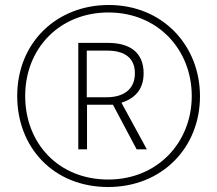

<svg xmlns="http://www.w3.org/2000/svg" viewBox="-20 -742 871 770"><path d="M414 8C628 8 782 -148 782 -356C782 -559 633 -722 416 -722C209 -722 49 -573 49 -357C49 -151 194 8 414 8ZM414 -22C214 -22 81 -168 81 -357C81 -549 220 -692 415 -692C613 -692 749 -543 749 -357C749 -171 612 -22 414 -22ZM294 -143H329V-322H433L528 -143H569L467 -330C517 -346 556 -380 556 -448C556 -533 499 -570 413 -570H294ZM408 -352H328V-539H410C477 -539 521 -512 521 -448C521 -381 472 -352 408 -352Z"/></svg>

Font: Noto Sans Gurmukhi Condensed ExtraLight
Style: Regular
Weight: 200
Width: 3
Designer: Jelle Bosma - Monotype Design Team
Foundry: Monotype Imaging Inc.
Version: Version 2.004